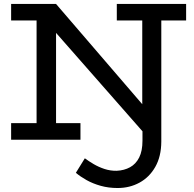

<svg xmlns="http://www.w3.org/2000/svg" viewBox="-20 -706 978 970"><path d="M574.2 243.9Q528.5 243.9 488.9 232.8Q449.2 221.7 417.4 203.9Q385.5 186 363.3 167L408.6 93.7Q428.3 108.4 453.3 123.1Q478.3 137.8 507.8 147.6Q537.3 157.3 569.2 156.8Q607.7 155.1 637 138.9Q666.4 122.8 683.1 89.8Q699.8 56.8 699.8 4.5V-42.7L134.8 -686H263.2L698.7 -179.5V-669H794.9V9.6Q794.4 84.5 764.6 137Q734.8 189.4 685 216.6Q635.2 243.9 574.2 243.9ZM36.2 0V-83.8H386.5V0ZM164.8 -15V-686H263.2V-15ZM36.2 -602.7V-686H263.2L261.6 -602.7ZM570.1 -602.7V-686H920.3V-602.7Z"/></svg>

Font: BioRhyme ExtraBold
Style: Regular
Weight: 800
Designer: Aoife Mooney
Foundry: Aoife Mooney Type
Version: Version 1.600;gftools[0.9.33]